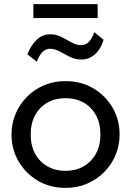

<svg xmlns="http://www.w3.org/2000/svg" viewBox="-20 -900 638 935"><path d="M299 15Q223 15 163.5 -20.5Q104 -56 70 -115Q36 -174 36 -245Q36 -297.5 55.5 -344.5Q75 -391.5 110.5 -427.8Q146 -464 194 -484.5Q242 -505 299 -505Q375.5 -505 435 -469.5Q494.5 -434 528.5 -375Q562.5 -316 562.5 -245Q562.5 -192.5 543 -145.5Q523.5 -98.5 488 -62.5Q452.5 -26.5 404.5 -5.8Q356.5 15 299 15ZM299 -68Q348.5 -68 386.8 -89.8Q425 -111.5 447 -151.2Q469 -191 469 -245Q469 -299.5 447.2 -339.2Q425.5 -379 387 -400.5Q348.5 -422 299 -422Q249.5 -422 211.2 -400.5Q173 -379 151.2 -339.2Q129.5 -299.5 129.5 -245Q129.5 -191 151.2 -151.2Q173 -111.5 211.5 -89.8Q250 -68 299 -68ZM159.5 -599 113.5 -635.5Q130.5 -680 158.8 -706.5Q187 -733 224.5 -733Q254 -733 279.8 -719.8Q305.5 -706.5 329 -693.2Q352.5 -680 375.5 -680Q397 -680 413 -696.5Q429 -713 439 -743.5L484.5 -706Q470.5 -660 441.8 -635Q413 -610 376.5 -610Q347 -610 320.8 -623Q294.5 -636 270.5 -649.2Q246.5 -662.5 224 -662.5Q202.5 -662.5 186.2 -646.2Q170 -630 159.5 -599ZM142.5 -812V-880H455.5V-812Z"/></svg>

Font: Geologica Cursive Light
Style: Regular
Weight: 300
Designer: Sindre Bremnes, Frode Helland
Foundry: Monokrom Skriftforlag AS
Version: Version 1.010;gftools[0.9.28]